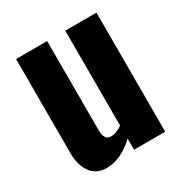

<svg xmlns="http://www.w3.org/2000/svg" viewBox="-141 -688 772 807"><g transform="rotate(-30 244.5 -284.5)"><path d="M147.9 9.3Q97.7 9.3 72.3 -27.6Q46.9 -64.5 46.9 -120.6V-578.1H197.8V-144Q198.2 -120.1 206.1 -108.4Q213.9 -96.7 232.4 -96.7Q233.4 -96.7 233.9 -96.7Q256.3 -97.2 285.6 -117.2V-578.1H437V0H285.6V-53.7Q218.8 9.3 147.9 9.3Z"/></g></svg>

Font: Oswald
Style: DemiBold
Weight: 600
Designer: Vernon Adams
Foundry: Vernon Adams
Version: 3.0; ttfautohint (v0.95) -l 8 -r 50 -G 200 -x 0 -w "G" -W -c